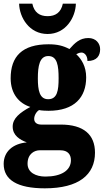

<svg xmlns="http://www.w3.org/2000/svg" viewBox="-33 -791 565 1045"><path d="M226 -606C325 -606 378 -696 380 -771H309C299 -723 269 -703 226 -703C183 -703 153 -723 143 -771H71C73 -696 126 -606 226 -606ZM211 234C396 234 484 160 484 40C484 -58 423 -113 297 -113H191C171 -113 153 -122 153 -144C153 -165 168 -186 180 -192C191 -189 219 -188 231 -188C373 -188 436 -262 436 -370C436 -429 411 -469 382 -496C389 -499 398 -505 411 -505C423 -505 443 -493 443 -459C495 -459 512 -489 512 -523C512 -555 489 -584 448 -584C401 -584 374 -557 345 -524C311 -542 279 -550 231 -550C88 -550 25 -484 25 -365C25 -279 72 -228 132 -209C75 -178 36 -147 36 -102C36 -53 76 -30 113 -16C36 -9 -13 35 -13 101C-13 188 61 234 211 234ZM229 -251C182 -251 173 -300 173 -364C173 -431 182 -486 230 -486C279 -486 286 -433 286 -365C286 -299 279 -251 229 -251ZM214 170C162 170 117 148 117 100C117 44 157 27 182 27H296C336 27 353 50 353 81C353 137 300 170 214 170Z"/></svg>

Font: Noto Serif Sinhala Condensed Black
Style: Regular
Weight: 900
Width: 3
Designer: Jelle Bosma - Monotype Design Team
Foundry: Monotype Imaging Inc.
Version: Version 2.007